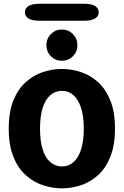

<svg xmlns="http://www.w3.org/2000/svg" viewBox="-20 -992 659 1022"><path d="M310 10.5Q258 10.5 208 -6.2Q158 -23 116.8 -60Q75.5 -97 51 -158Q26.5 -219 26.5 -307.5Q26.5 -396 51 -456.8Q75.5 -517.5 116.8 -554.5Q158 -591.5 208 -608.2Q258 -625 310 -625Q361 -625 411.2 -608.2Q461.5 -591.5 502.2 -554.5Q543 -517.5 567.5 -456.8Q592 -396 592 -307.5Q592 -219 567.5 -158Q543 -97 502.2 -60Q461.5 -23 411.2 -6.2Q361 10.5 310 10.5ZM310 -106Q345 -106 371 -128.8Q397 -151.5 411.5 -196.5Q426 -241.5 426 -307.5Q426 -373 411.5 -417.8Q397 -462.5 371 -485.5Q345 -508.5 310 -508.5Q274.5 -508.5 248 -485.5Q221.5 -462.5 207.2 -417.8Q193 -373 193 -307.5Q193 -241.5 207.2 -196.5Q221.5 -151.5 248 -128.8Q274.5 -106 310 -106ZM309.5 -668.5Q275 -668.5 251 -692.5Q227 -716.5 227 -751.5Q227 -786.5 251 -810.8Q275 -835 309.5 -835Q344 -835 368 -810.8Q392 -786.5 392 -751.5Q392 -716.5 368 -692.5Q344 -668.5 309.5 -668.5ZM112.5 -926.5Q112.5 -947.5 131.5 -959.8Q150.5 -972 192 -972H425.5Q467.5 -972 486.5 -959.8Q505.5 -947.5 505.5 -926.5Q505.5 -906 486.5 -893.8Q467.5 -881.5 425.5 -881.5H192Q150.5 -881.5 131.5 -893.8Q112.5 -906 112.5 -926.5Z"/></svg>

Font: Sono ExtraLight Monospace
Style: Bold
Weight: 700
Version: Version 2.112